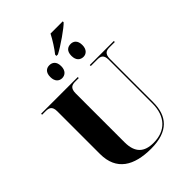

<svg xmlns="http://www.w3.org/2000/svg" viewBox="-298 -1206 1355 1355"><g transform="rotate(-45 379.5 -528.5)"><path d="M382 -939V-926H397C452 -954 562 -1031 586 -1058V-1067H464C444 -1027 406 -968 382 -939ZM300 -786C328 -786 355 -805 355 -851C355 -899 328 -915 300 -915C272 -915 246 -899 246 -851C246 -805 272 -786 300 -786ZM513 -786C539 -786 566 -805 566 -851C566 -899 539 -915 513 -915C483 -915 457 -899 457 -851C457 -805 483 -786 513 -786ZM392 10C565 10 634 -75 634 -212V-642C634 -697 659 -704 692 -704H743V-714H503V-704H567C599 -704 624 -697 624 -646V-210C624 -82 554 -7 433 -7C342 -7 291 -50 291 -155V-642C291 -697 317 -704 349 -704H383V-714H17V-704H52C83 -704 110 -697 110 -646V-219C110 -55 222 10 392 10Z"/></g></svg>

Font: Noto Serif Display ExtraBold
Style: Regular
Weight: 800
Designer: Monotype Design Team
Foundry: Monotype Imaging Inc.
Version: Version 2.009